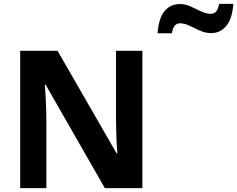

<svg xmlns="http://www.w3.org/2000/svg" viewBox="-20 -978 1233 998"><path d="M720 0H525L217 -538H213Q216 -503 218.5 -450.5Q221 -398 221 -352V0H85V-714H279L586 -181H590Q588 -201 586.5 -232.5Q585 -264 584 -298Q583 -332 583 -360V-714H720ZM799 -805Q805 -884 835.5 -920.5Q866 -957 917 -957Q944 -957 971.5 -944Q999 -931 1026 -918.5Q1053 -906 1076 -906Q1091 -906 1102 -916.5Q1113 -927 1119 -958H1193Q1187 -880 1156 -843Q1125 -806 1077 -806Q1048 -806 1020 -818.5Q992 -831 965.5 -844Q939 -857 915 -857Q901 -857 890 -846.5Q879 -836 873 -805Z"/></svg>

Font: Noto Sans Thai Looped
Style: Bold
Weight: 700
Designer: Sasikarn Vongin, Ben Mitchell
Foundry: The Fontpad Ltd
Version: Version 1.001; ttfautohint (v1.8.4.7-5d5b)